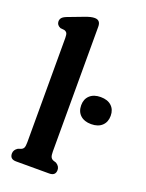

<svg xmlns="http://www.w3.org/2000/svg" viewBox="-141 -812 670 881"><g transform="rotate(20 194.0 -371.0)"><path d="M194 -710V-100.5Q194 -81.5 198 -73.5Q202 -65.5 211 -62L225 -57.5Q243.5 -46 243.5 -28Q243.5 0 213 0H51Q20.5 0 20.5 -28Q20.5 -46 39 -57.5L52.5 -62Q62 -65.5 65.8 -73.5Q69.5 -81.5 69.5 -100.5V-609.5Q69.5 -626 65.8 -632.8Q62 -639.5 52.5 -642.5L33 -644.5Q14 -653 14 -670.5Q14 -680.5 20 -688Q26 -695.5 42.5 -702L115 -729.5Q134.5 -737 145.5 -739.5Q156.5 -742 165.5 -742Q194 -742 194 -710ZM315.5 -278.5Q282 -278.5 262.8 -296.2Q243.5 -314 243.5 -345Q243.5 -375 262.8 -392.8Q282 -410.5 315.5 -410.5Q349.5 -410.5 368.5 -392.8Q387.5 -375 387.5 -345Q387.5 -314.5 368.5 -296.5Q349.5 -278.5 315.5 -278.5Z"/></g></svg>

Font: Fraunces 144pt S100 SemiBold
Style: Regular
Weight: 600
Version: Version 1.000; ttfautohint (v1.8.3)